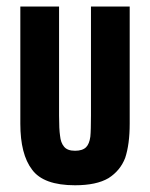

<svg xmlns="http://www.w3.org/2000/svg" viewBox="-20 -548 449 576"><path d="M41 -176.8V-528.3H157.2V-201.2Q157.2 -160.2 160.2 -140.6Q162.1 -120.1 171.9 -108.4Q181.6 -95.7 205.1 -95.7Q227.5 -95.7 238.3 -106.4Q248 -116.2 251 -137.7Q252 -147.5 252.4 -163.6Q252.9 -179.7 252.9 -201.2V-528.3H369.1V-176.8Q369.1 -115.2 355.5 -74.2Q340.8 -36.1 305.7 -13.7Q269.5 7.8 205.1 7.8Q110.4 7.8 76.2 -39.1Q41 -85 41 -176.8Z"/></svg>

Font: Dinish Condensed
Style: Bold
Weight: 700
Width: 3
Designer: Bert Driehuis
Foundry: Playbeing
Version: Version 3.006; git-39231f3c-release